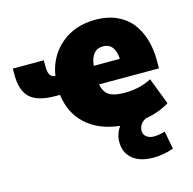

<svg xmlns="http://www.w3.org/2000/svg" viewBox="-106 -629 940 935"><g transform="rotate(-15 364.5 -161.0)"><path d="M555.2 200.2Q487.3 200.2 450.2 168.9Q413.1 137.7 413.1 84Q413.1 43 438 8.8Q332 -3.4 269 -61Q206.1 -118.7 193.8 -212.9H172.9Q81.1 -212.9 43 -249.3Q4.9 -285.6 4.9 -363.8V-396H161.1V-365.2Q161.1 -335.9 169.2 -322.8Q177.2 -309.6 195.8 -307.1Q210.9 -403.8 280.8 -462.9Q350.6 -522 455.1 -522Q513.7 -522 559.6 -501.7Q605.5 -481.4 634.3 -445.3Q663.1 -409.2 678 -360.4Q692.9 -311.5 692.9 -252.9V-212.9H391.1Q397.5 -174.3 422.9 -157.7Q448.2 -141.1 500 -141.1Q579.1 -141.1 637.2 -172.9L689 -38.1Q634.3 -5.4 567.9 5.9Q532.2 24.4 532.2 60.1Q532.2 78.6 546.9 89.8Q561.5 101.1 584 101.1Q608.4 101.1 640.1 91.8L657.2 182.1Q607.4 200.2 555.2 200.2ZM457 -387.2Q397.5 -387.2 389.2 -307.1H521Q515.1 -387.2 457 -387.2Z"/></g></svg>

Font: Mulish ExtraBlack
Style: Regular
Weight: 1000
Designer: Vernon Adams
Foundry: Vernon Adams
Version: Version 3.603; ttfautohint (v1.8.3)